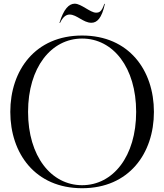

<svg xmlns="http://www.w3.org/2000/svg" viewBox="-20 -982 870 1016"><path d="M414.5 14C662.5 14 794.5 -170 794.5 -390C794.5 -610 662.5 -794 414.5 -794C166.5 -794 34.5 -610 34.5 -390C34.5 -170 166.5 14 414.5 14ZM414.5 -2C251 -2 128.5 -155 128.5 -390C128.5 -625 251 -778 414.5 -778C578.5 -778 700.5 -625 700.5 -390C700.5 -155 578.5 -2 414.5 -2ZM294.5 -860.5H297.5C314 -895 331.5 -905 348.5 -905C386.5 -905 420.5 -861.5 463.5 -861.5C493 -861.5 518.5 -884.5 535 -961.5H532C517.5 -918.5 504.5 -915 488 -915C457.5 -915 410 -962.5 375.5 -962.5C345.5 -962.5 317 -935 294.5 -860.5Z"/></svg>

Font: Beautique Display
Style: Regular
Weight: 400
Designer: Nhat-Quang Ngo
Version: Version 1.100;Glyphs 3.2.3 (3260)